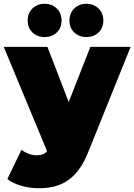

<svg xmlns="http://www.w3.org/2000/svg" viewBox="-23 -796 714 1020"><path d="M342 -254 457 -547H671L446 11Q424 67 396 104.5Q368 142 335 164Q302 186 264 195Q226 204 182 204Q137 204 90.5 191Q44 178 16 155L91 0Q108 13 129.5 21Q151 29 171 29Q191 29 204.5 23.5Q218 18 227 7L-3 -547H229ZM436 -599Q398 -599 372 -623Q346 -647 346 -687Q346 -727 372 -751.5Q398 -776 436 -776Q474 -776 500 -751.5Q526 -727 526 -687Q526 -647 500 -623Q474 -599 436 -599ZM214 -599Q176 -599 150 -623Q124 -647 124 -687Q124 -727 150 -751.5Q176 -776 214 -776Q252 -776 278 -751.5Q304 -727 304 -687Q304 -647 278 -623Q252 -599 214 -599Z"/></svg>

Font: Montserrat-Alt1 Black
Style: Regular
Weight: 900
Designer: Differentunic
Foundry: Differentunic
Version: Version 7.222